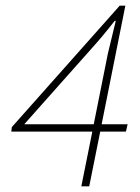

<svg xmlns="http://www.w3.org/2000/svg" viewBox="-20 -660 496 680"><path d="M296 0H268L307 -194H20L22 -210L404 -640H424L340 -220H432L426 -194H335ZM66 -220H312L362 -470Q367 -493 375 -524Q383 -555 390 -586H386Q365 -559 345 -535Q325 -511 306 -490Z"/></svg>

Font: Source Sans 3
Style: Italic
Weight: 200
Italic angle: -11°
Designer: Paul D. Hunt
Foundry: Adobe
Version: Version 3.046;hotconv 1.0.118;makeotfexe 2.5.65603